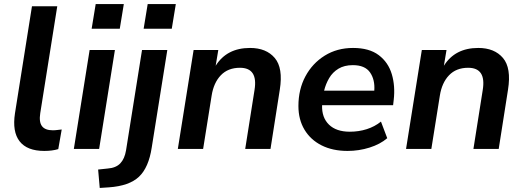

<svg xmlns="http://www.w3.org/2000/svg" viewBox="-20 -736 2586 949"><path d="M199 10Q114 10 77 -37.5Q40 -85 54 -176L138 -705H263L179 -177Q172 -133 187.5 -112.5Q203 -92 241 -92Q252 -92 263 -93.5Q274 -95 285 -96L268 1Q238 10 199 10Z M433 -594 453 -716H592L572 -594ZM345 0 423 -489H548L470 0Z M690 -594 710 -716H849L829 -594ZM473 193 465 102 512 97Q553 94 574.5 71.5Q596 49 603 7L682 -489H807L730 -7Q715 92 667 137.5Q619 183 518 190Z M859 0 937 -489H1059L1046 -411Q1101 -499 1216 -499Q1296 -499 1338 -449.5Q1380 -400 1363 -293L1317 0H1192L1238 -291Q1256 -401 1166 -401Q1107 -401 1071.5 -364Q1036 -327 1026 -263L984 0Z M1698 10Q1624 10 1569.5 -17.5Q1515 -45 1485 -95Q1455 -145 1455 -212Q1455 -294 1489.5 -358.5Q1524 -423 1585 -461Q1646 -499 1725 -499Q1805 -499 1852 -463.5Q1899 -428 1916.5 -369.5Q1934 -311 1926 -242L1923 -216H1572Q1570 -155 1606 -120Q1642 -85 1709 -85Q1753 -85 1792.5 -97.5Q1832 -110 1863 -135L1894 -53Q1859 -23 1806.5 -6.5Q1754 10 1698 10ZM1724 -414Q1682 -414 1653 -396.5Q1624 -379 1607 -350Q1590 -321 1582 -288H1830Q1834 -342 1809 -378Q1784 -414 1724 -414Z M1987 0 2065 -489H2187L2174 -411Q2229 -499 2344 -499Q2424 -499 2466 -449.5Q2508 -400 2491 -293L2445 0H2320L2366 -291Q2384 -401 2294 -401Q2235 -401 2199.5 -364Q2164 -327 2154 -263L2112 0Z"/></svg>

Font: Nunito Sans
Style: Bold Italic
Weight: 700
Italic angle: -9°
Designer: Vernon Adams
Foundry: Vernon Adams
Version: Version 3.006; ttfautohint (v1.8.3)